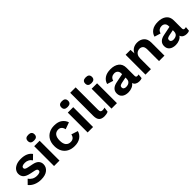

<svg xmlns="http://www.w3.org/2000/svg" viewBox="304 -2064 3420 3420"><g transform="rotate(-45 2013.5 -354.5)"><path d="M272 10Q196 10 133.5 -17Q71 -44 32 -93L111 -173Q135 -137 175 -114Q215 -91 270 -91Q309 -91 332.5 -102.5Q356 -114 356 -139Q356 -155 345 -166.5Q334 -178 301 -185L213 -203Q126 -221 89.5 -257.5Q53 -294 53 -352Q53 -393 77.5 -429Q102 -465 151 -487.5Q200 -510 273 -510Q425 -510 491 -417L409 -337Q387 -372 351.5 -390.5Q316 -409 277 -409Q189 -409 189 -360Q189 -344 203 -332.5Q217 -321 254 -313L356 -292Q430 -277 462 -241.5Q494 -206 494 -156Q494 -84 436.5 -37Q379 10 272 10Z M672 -572Q587 -572 587 -645Q587 -719 672 -719Q757 -719 757 -645Q757 -572 672 -572ZM740 -500V0H603V-500Z M1112 -510Q1212 -510 1267.5 -467Q1323 -424 1341 -363L1213 -317Q1193 -408 1114 -408Q1057 -408 1025.5 -368Q994 -328 994 -249Q994 -169 1026.5 -130.5Q1059 -92 1115 -92Q1202 -92 1219 -181L1343 -141Q1326 -74 1267.5 -32Q1209 10 1116 10Q1038 10 979.5 -21Q921 -52 889 -110Q857 -168 857 -250Q857 -332 889.5 -390Q922 -448 979.5 -479Q1037 -510 1112 -510Z M1518 -572Q1433 -572 1433 -645Q1433 -719 1518 -719Q1603 -719 1603 -645Q1603 -572 1518 -572ZM1586 -500V0H1449V-500Z M1866 -719V-154Q1866 -119 1878 -105Q1890 -91 1918 -91Q1935 -91 1946 -93Q1957 -95 1974 -101L1962 -11Q1945 -1 1919.5 4.5Q1894 10 1869 10Q1796 10 1762.5 -25.5Q1729 -61 1729 -139V-719Z M2119 -572Q2034 -572 2034 -645Q2034 -719 2119 -719Q2204 -719 2204 -645Q2204 -572 2119 -572ZM2187 -500V0H2050V-500Z M2617 -319Q2617 -362 2592.5 -386Q2568 -410 2528 -410Q2491 -410 2463 -391Q2435 -372 2422 -328L2305 -364Q2322 -430 2379.5 -470Q2437 -510 2534 -510Q2632 -510 2692.5 -463.5Q2753 -417 2753 -325V-122Q2753 -84 2789 -84Q2806 -84 2821 -89L2813 -4Q2787 9 2748 9Q2705 9 2673.5 -9Q2642 -27 2631 -63Q2607 -27 2562.5 -8.5Q2518 10 2471 10Q2395 10 2350.5 -24.5Q2306 -59 2306 -125Q2306 -181 2342 -216.5Q2378 -252 2445 -265L2617 -300ZM2443 -138Q2443 -113 2461.5 -100Q2480 -87 2506 -87Q2535 -87 2560 -96Q2585 -105 2601 -126.5Q2617 -148 2617 -184V-215L2512 -194Q2478 -187 2460.5 -175.5Q2443 -164 2443 -138Z M2906 0V-500H3029L3034 -406Q3057 -458 3101.5 -484Q3146 -510 3204 -510Q3282 -510 3333 -464.5Q3384 -419 3384 -328V0H3247V-289Q3247 -353 3221.5 -377.5Q3196 -402 3157 -402Q3129 -402 3102.5 -388.5Q3076 -375 3059.5 -345Q3043 -315 3043 -265V0Z M3810 -319Q3810 -362 3785.5 -386Q3761 -410 3721 -410Q3684 -410 3656 -391Q3628 -372 3615 -328L3498 -364Q3515 -430 3572.5 -470Q3630 -510 3727 -510Q3825 -510 3885.5 -463.5Q3946 -417 3946 -325V-122Q3946 -84 3982 -84Q3999 -84 4014 -89L4006 -4Q3980 9 3941 9Q3898 9 3866.5 -9Q3835 -27 3824 -63Q3800 -27 3755.5 -8.5Q3711 10 3664 10Q3588 10 3543.5 -24.5Q3499 -59 3499 -125Q3499 -181 3535 -216.5Q3571 -252 3638 -265L3810 -300ZM3636 -138Q3636 -113 3654.5 -100Q3673 -87 3699 -87Q3728 -87 3753 -96Q3778 -105 3794 -126.5Q3810 -148 3810 -184V-215L3705 -194Q3671 -187 3653.5 -175.5Q3636 -164 3636 -138Z"/></g></svg>

Font: Work Sans SemiBold
Style: Regular
Weight: 600
Designer: Wei Huang
Foundry: Wei Huang
Version: Version 2.010; ttfautohint (v1.8.3)